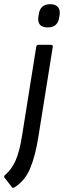

<svg xmlns="http://www.w3.org/2000/svg" viewBox="-76 -702 306 917"><path d="M97 -478Q98 -488 108 -488H167Q178 -488 176 -478L108 -53Q94 39 68.5 101Q43 163 -9 194Q-14 197 -19 192L-54 147Q-60 141 -51 133Q-20 107 -1 63.5Q18 20 30 -58ZM152 -571Q101 -571 107 -621L109 -632Q115 -682 164 -682Q188 -682 200 -669Q212 -656 209 -632L207 -621Q201 -571 152 -571Z"/></svg>

Font: Sofia Sans Condensed Medium
Style: Italic
Weight: 500
Italic angle: -9°
Designer: Botio Nikoltchev, Ani Petrova
Foundry: lettersoup
Version: Version 4.101; ttfautohint (v1.8.4.7-5d5b)